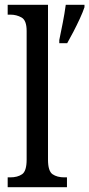

<svg xmlns="http://www.w3.org/2000/svg" viewBox="-20 -780 372 800"><path d="M12 0V-41H23Q53 -41 72 -54Q91 -67 91 -115V-651Q91 -695 70 -707Q49 -719 23 -719H12V-760H180V-115Q180 -67 199 -54Q218 -41 248 -41H259V0ZM227 -613Q234 -647 241.5 -685Q249 -723 254 -760H332V-750Q325 -729 312.5 -702Q300 -675 286 -648Q272 -621 260 -600H227Z"/></svg>

Font: Noto Serif Tamil Condensed
Style: Regular
Weight: 400
Width: 3
Designer: Indian Type Foundry, Tom Grace, and the Monotype Design Team
Foundry: Monotype Imaging Inc.
Version: Version 2.004; ttfautohint (v1.8.4.7-5d5b)